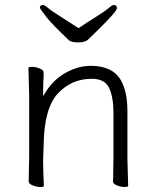

<svg xmlns="http://www.w3.org/2000/svg" viewBox="-20 -744 628 770"><path d="M156 1Q156 6 141.5 6Q127 6 111 -0.5Q95 -7 95 -17L97 -115V-364L94 -471Q94 -476 108.5 -476Q123 -476 139 -469.5Q155 -463 155 -453V-439Q153 -411 153 -376V-358L162 -373Q194 -425 244 -452.5Q294 -480 344 -480Q433 -480 466 -420Q491 -375 491 -297V-105L494 1Q494 6 479.5 6Q465 6 449 -0.5Q433 -7 433 -16V-17Q434 -25 434 -44L435 -115V-293Q435 -353 418 -390.5Q401 -428 348 -428Q267 -428 212 -369Q157 -310 155 -162Q154 -129 153 -105V-89Q153 -59 156 1ZM155 -439ZM257 -582Q188 -647 165 -677Q142 -707 140 -713Q140 -724 153 -724Q159 -724 173.5 -711.5Q188 -699 222 -678Q265 -651 295 -631Q326 -652 363.5 -675.5Q401 -699 415.5 -711.5Q430 -724 436 -724Q449 -724 449 -711Q449 -698 365 -616Q345 -597 333.5 -585.5Q322 -574 294.5 -574Q267 -574 257 -582Z"/></svg>

Font: LXGW WenKai TC Light
Style: Regular
Weight: 300
Designer: LXGW / Fontworks Inc.
Foundry: LXGW / Fontworks Inc.
Version: Version 1.330